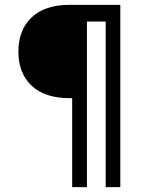

<svg xmlns="http://www.w3.org/2000/svg" viewBox="-20 -648 640 794"><path d="M269 -242Q165 -242 110.5 -293.8Q56 -345.5 56 -434.5Q56 -523.5 110.5 -575.8Q165 -628 269 -628H461.5V-559H315V-242ZM278.5 126V-628H339.5V126ZM417 126V-628H477.5V126Z"/></svg>

Font: Karla
Style: Regular
Weight: 400
Designer: Jonathan Pinhorn
Version: Version 2.004;gftools[0.9.33]